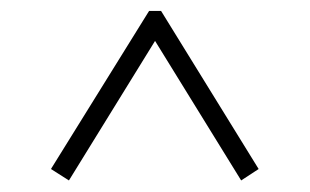

<svg xmlns="http://www.w3.org/2000/svg" viewBox="-20 -629 555 344"><path d="M71.3 -326.2 103.5 -305.7 257.8 -555.7 412.1 -305.7 443.4 -326.2 268.6 -609.4H247.1Z"/></svg>

Font: Abhaya Libre
Style: Bold
Weight: 700
Designer: Pushpananda Ekanayake, Sol Matas, Pathum Egodawatta
Foundry: Mooniak
Version: Version 1.050 ; ttfautohint (v1.6)